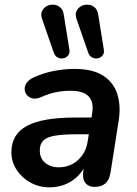

<svg xmlns="http://www.w3.org/2000/svg" viewBox="-20 -795 587 825"><path d="M193 10Q148 10 111 -10.5Q74 -31 51.5 -65Q29 -99 29 -141Q29 -218 95.5 -254Q162 -290 304 -290H384L373 -218H310Q251 -218 216 -212Q181 -206 166 -191Q151 -176 151 -149Q151 -114 174.5 -95Q198 -76 232 -76Q264 -76 290 -89.5Q316 -103 334 -128.5Q352 -154 357 -189L376 -308Q384 -355 361.5 -380Q339 -405 283 -405Q250 -405 219 -398.5Q188 -392 155 -377Q136 -369 121 -372Q106 -375 96.5 -385.5Q87 -396 86 -410.5Q85 -425 94.5 -439Q104 -453 126 -463Q168 -482 213.5 -490.5Q259 -499 299 -499Q378 -499 423 -470Q468 -441 484 -391Q500 -341 490 -277L455 -54Q446 8 387 8Q360 8 346.5 -9.5Q333 -27 338 -61L348 -124L355 -104Q341 -65 315.5 -39.5Q290 -14 258.5 -2Q227 10 193 10ZM359 -569 309 -713Q302 -733 308.5 -747Q315 -761 328.5 -768.5Q342 -776 358 -775Q374 -774 386.5 -763.5Q399 -753 402 -732L426 -583Q429 -567 421 -557Q413 -547 400.5 -544.5Q388 -542 376 -548Q364 -554 359 -569ZM211 -569 161 -713Q154 -733 160.5 -747Q167 -761 180.5 -768.5Q194 -776 210 -775Q226 -774 238.5 -763.5Q251 -753 254 -732L278 -583Q281 -567 273 -557Q265 -547 252.5 -544.5Q240 -542 228 -548Q216 -554 211 -569Z"/></svg>

Font: Nunito Variable Extra Light
Style: Italic
Weight: 200
Italic angle: -9°
Designer: Vernon Adams
Foundry: Vernon Adams
Version: Version 3.602